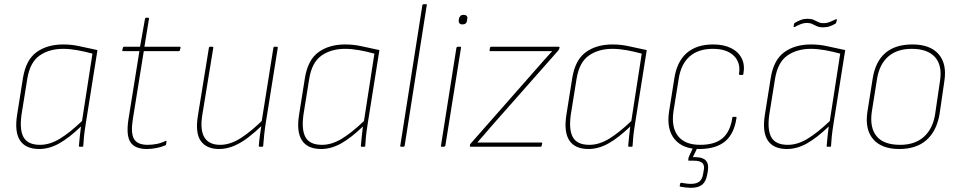

<svg xmlns="http://www.w3.org/2000/svg" viewBox="-20 -703 4592 920"><path d="M168 11Q103 11 76 -30Q49 -71 62 -153L90 -329Q104 -416 155 -453Q206 -490 283 -490Q325 -490 363.5 -481Q402 -472 447 -463L391 -111Q385 -73 382.5 -49Q380 -25 379 -3Q379 0 375 0H362Q358 0 358 -3Q360 -26 362.5 -50Q365 -74 368 -97Q312 -43 264 -16Q216 11 168 11ZM172 -9Q218 -9 265.5 -37.5Q313 -66 373 -123L423 -446Q387 -456 350.5 -462.5Q314 -469 283 -469Q216 -469 170 -437Q124 -405 111 -327L83 -153Q73 -80 93.5 -44.5Q114 -9 172 -9Z M684 11Q627 11 605.5 -21Q584 -53 595 -128L648 -458H570Q565 -458 566 -463L569 -475Q570 -479 574 -479H651L675 -614Q677 -618 680 -618H690Q695 -618 694 -614L672 -479H841Q846 -479 845 -474L842 -462Q841 -458 837 -458H669L616 -129Q606 -64 622.5 -36.5Q639 -9 688 -9Q710 -9 732 -13.5Q754 -18 774 -28Q776 -29 777 -28Q778 -27 778 -25L776 -12Q776 -8 771 -6Q752 2 728.5 6.5Q705 11 684 11Z M1030 11Q970 11 942.5 -27Q915 -65 928 -147L981 -474Q982 -479 986 -479H997Q1003 -479 1002 -474L949 -150Q938 -79 960 -44Q982 -9 1035 -9Q1084 -9 1135.5 -42.5Q1187 -76 1243 -132L1240 -106Q1204 -71 1169.5 -44.5Q1135 -18 1100 -3.5Q1065 11 1030 11ZM1224 0Q1220 0 1220 -3Q1222 -29 1225.5 -54.5Q1229 -80 1233 -106V-116L1290 -474Q1291 -479 1295 -479H1306Q1312 -479 1311 -474L1253 -111Q1249 -86 1246 -57.5Q1243 -29 1241 -3Q1241 0 1237 0Z M1519 11Q1454 11 1427 -30Q1400 -71 1413 -153L1441 -329Q1455 -416 1506 -453Q1557 -490 1634 -490Q1676 -490 1714.5 -481Q1753 -472 1798 -463L1742 -111Q1736 -73 1733.5 -49Q1731 -25 1730 -3Q1730 0 1726 0H1713Q1709 0 1709 -3Q1711 -26 1713.5 -50Q1716 -74 1719 -97Q1663 -43 1615 -16Q1567 11 1519 11ZM1523 -9Q1569 -9 1616.5 -37.5Q1664 -66 1724 -123L1774 -446Q1738 -456 1701.5 -462.5Q1665 -469 1634 -469Q1567 -469 1521 -437Q1475 -405 1462 -327L1434 -153Q1424 -80 1444.5 -44.5Q1465 -9 1523 -9Z M1902 0Q1897 0 1898 -5L2004 -679Q2006 -683 2010 -683H2021Q2027 -683 2025 -679L1919 -5Q1918 0 1913 0Z M2097 0Q2091 0 2093 -5L2167 -474Q2169 -479 2173 -479H2184Q2190 -479 2189 -474L2114 -5Q2112 0 2108 0ZM2196 -586Q2186 -586 2181.5 -591.5Q2177 -597 2178 -605L2179 -613Q2181 -622 2186.5 -627Q2192 -632 2202 -632Q2211 -632 2216 -627Q2221 -622 2219 -613L2218 -605Q2217 -596 2211.5 -591Q2206 -586 2196 -586Z M2235 0Q2230 0 2232 -4V-9Q2233 -13 2237 -17L2552 -375Q2570 -395 2588.5 -416.5Q2607 -438 2625 -457V-458Q2597 -458 2569.5 -458Q2542 -458 2513 -458H2329Q2325 -458 2326 -463L2328 -475Q2330 -479 2334 -479H2657Q2662 -479 2661 -474L2660 -471Q2659 -466 2656 -462L2346 -111Q2327 -89 2307.5 -66.5Q2288 -44 2268 -21V-20Q2296 -20 2323 -20Q2350 -20 2377 -20H2574Q2579 -20 2578 -16L2575 -3Q2574 0 2570 0Z M2800 11Q2735 11 2708 -30Q2681 -71 2694 -153L2722 -329Q2736 -416 2787 -453Q2838 -490 2915 -490Q2957 -490 2995.5 -481Q3034 -472 3079 -463L3023 -111Q3017 -73 3014.5 -49Q3012 -25 3011 -3Q3011 0 3007 0H2994Q2990 0 2990 -3Q2992 -26 2994.5 -50Q2997 -74 3000 -97Q2944 -43 2896 -16Q2848 11 2800 11ZM2804 -9Q2850 -9 2897.5 -37.5Q2945 -66 3005 -123L3055 -446Q3019 -456 2982.5 -462.5Q2946 -469 2915 -469Q2848 -469 2802 -437Q2756 -405 2743 -327L2715 -153Q2705 -80 2725.5 -44.5Q2746 -9 2804 -9Z M3334 11Q3252 12 3212.5 -36Q3173 -84 3186 -169L3211 -326Q3223 -407 3270 -448.5Q3317 -490 3397 -490Q3448 -490 3483 -472.5Q3518 -455 3534 -423.5Q3550 -392 3542 -349Q3542 -344 3538 -344H3525Q3521 -344 3521 -349Q3530 -403 3496 -436Q3462 -469 3396 -469Q3326 -469 3284.5 -432.5Q3243 -396 3232 -325L3207 -169Q3196 -93 3229 -51Q3262 -9 3335 -9Q3405 -9 3442 -40.5Q3479 -72 3489 -138Q3489 -143 3492 -143H3506Q3510 -143 3509 -138Q3498 -62 3455 -26Q3412 10 3334 11ZM3290 197Q3279 197 3266.5 195.5Q3254 194 3242 192Q3236 191 3237 187L3239 177Q3241 172 3246 173Q3257 175 3268.5 176.5Q3280 178 3291 178Q3317 178 3331 167Q3345 156 3349 131L3352 114Q3357 89 3345.5 78Q3334 67 3304 67H3281Q3277 67 3278 64Q3278 60 3278.5 57Q3279 54 3280 50L3304 -2Q3307 -6 3309 -6H3322Q3327 -6 3325 -2L3300 50H3312Q3347 50 3362 66Q3377 82 3372 115L3369 132Q3363 167 3344.5 182Q3326 197 3290 197Z M3751 11Q3686 11 3659 -30Q3632 -71 3645 -153L3673 -329Q3687 -416 3738 -453Q3789 -490 3866 -490Q3908 -490 3946.5 -481Q3985 -472 4030 -463L3974 -111Q3968 -73 3965.5 -49Q3963 -25 3962 -3Q3962 0 3958 0H3945Q3941 0 3941 -3Q3943 -26 3945.5 -50Q3948 -74 3951 -97Q3895 -43 3847 -16Q3799 11 3751 11ZM3755 -9Q3801 -9 3848.5 -37.5Q3896 -66 3956 -123L4006 -446Q3970 -456 3933.5 -462.5Q3897 -469 3866 -469Q3799 -469 3753 -437Q3707 -405 3694 -327L3666 -153Q3656 -80 3676.5 -44.5Q3697 -9 3755 -9ZM3924 -572Q3906 -572 3894 -577.5Q3882 -583 3872 -588Q3862 -593 3848 -593Q3831 -593 3816 -587Q3801 -581 3789 -574Q3785 -573 3783.5 -573.5Q3782 -574 3783 -577L3785 -589Q3786 -593 3791 -595Q3803 -602 3817.5 -607.5Q3832 -613 3849 -613Q3867 -613 3878.5 -608Q3890 -603 3900.5 -597.5Q3911 -592 3925 -592Q3942 -592 3956.5 -598Q3971 -604 3984 -610Q3987 -612 3989 -611Q3991 -610 3990 -607L3987 -596Q3986 -591 3982 -589Q3970 -582 3956 -577Q3942 -572 3924 -572Z M4289 11Q4205 11 4164.5 -35.5Q4124 -82 4136 -165L4161 -323Q4186 -490 4352 -490Q4437 -490 4477.5 -443.5Q4518 -397 4505 -314L4482 -156Q4468 -75 4419.5 -32Q4371 11 4289 11ZM4293 -9Q4364 -9 4407 -47.5Q4450 -86 4461 -157L4484 -314Q4496 -389 4460.5 -429Q4425 -469 4349 -469Q4278 -469 4235.5 -431.5Q4193 -394 4182 -322L4157 -165Q4147 -90 4181 -49.5Q4215 -9 4293 -9Z"/></svg>

Font: Sofia Sans Semi Condensed Thin
Style: Italic
Weight: 250
Italic angle: -9°
Version: Version 4.100